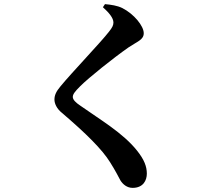

<svg xmlns="http://www.w3.org/2000/svg" viewBox="-20 -839 1040 931"><path d="M623 72C675 72 692 35 692 3C692 -31 680 -64 645 -108C577 -194 465 -259 369 -327C348 -341 333 -355 333 -369C333 -382 343 -395 369 -421C411 -463 530 -558 603 -609C646 -638 677 -646 677 -678C677 -713 630 -771 573 -800C548 -812 520 -816 489 -819L479 -804C508 -778 530 -752 530 -730C530 -716 524 -705 509 -686C470 -635 326 -485 273 -420C252 -395 244 -377 244 -356C244 -337 255 -312 280 -292C397 -192 475 -115 514 -52C541 -9 552 14 564 36C576 55 596 72 623 72Z"/></svg>

Font: Source Han Serif CN
Style: Bold
Weight: 700
Designer: Ryoko NISHIZUKA 西塚涼子 (kana & ideographs); Frank Grießhammer (Latin, Greek & Cyrillic); Wenlong ZHANG 张文龙 (bopomofo); San
Foundry: Adobe
Version: Version 2.003;hotconv 1.1.1;makeotfexe 2.6.0